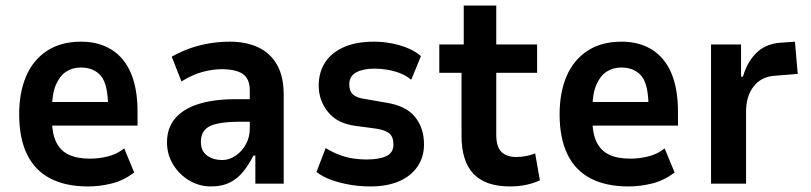

<svg xmlns="http://www.w3.org/2000/svg" viewBox="-20 -661 2917 691"><path d="M297 10Q216 10 160.5 -19Q105 -48 77 -106Q49 -164 49 -250Q49 -328 74 -386.5Q99 -445 149 -478Q199 -511 272 -511Q336 -511 382 -482Q428 -453 451.5 -397Q475 -341 475 -259V-209H149V-294H382L369 -274Q369 -357 343.5 -387.5Q318 -418 271 -418Q241 -418 218 -403Q195 -388 181 -355.5Q167 -323 167 -267V-232Q167 -180 182.5 -149Q198 -118 228 -104Q258 -90 304 -90Q335 -90 368 -98Q401 -106 427 -127L463 -40Q424 -11 381.5 -0.5Q339 10 297 10Z M740 10Q697 10 661 -11.5Q625 -33 603 -69Q581 -105 581 -149Q581 -200 610 -234.5Q639 -269 694 -286.5Q749 -304 827 -304H895V-223H847Q810 -223 783 -219.5Q756 -216 738.5 -208.5Q721 -201 712 -186.5Q703 -172 703 -151Q703 -117 725.5 -101Q748 -85 780 -85Q804 -85 827 -100Q850 -115 864.5 -141Q879 -167 879 -199V-335Q879 -378 853.5 -395Q828 -412 778 -412Q746 -412 710 -402.5Q674 -393 633 -368L598 -457Q632 -476 665 -487.5Q698 -499 734 -505Q770 -511 808 -511Q866 -511 909.5 -490.5Q953 -470 977 -428Q1001 -386 1001 -320V0H899V-101H892Q876 -69 855.5 -43.5Q835 -18 807 -4Q779 10 740 10Z M1313 10Q1274 10 1237.5 3.5Q1201 -3 1171 -14Q1141 -25 1119 -42L1152 -128Q1177 -113 1202 -103.5Q1227 -94 1252 -90.5Q1277 -87 1299 -87Q1344 -87 1370 -99Q1396 -111 1396 -141Q1396 -168 1381.5 -180.5Q1367 -193 1334 -198L1259 -208Q1193 -217 1160 -258.5Q1127 -300 1127 -353Q1127 -399 1148.5 -434Q1170 -469 1214.5 -490Q1259 -511 1326 -511Q1359 -511 1391.5 -504.5Q1424 -498 1450.5 -486.5Q1477 -475 1495 -459L1460 -374Q1442 -389 1420 -397.5Q1398 -406 1374 -410Q1350 -414 1327 -414Q1287 -414 1262 -400.5Q1237 -387 1237 -357Q1237 -333 1251 -320.5Q1265 -308 1298 -304L1367 -292Q1440 -281 1473 -241Q1506 -201 1506 -141Q1506 -96 1482.5 -61.5Q1459 -27 1416 -8.5Q1373 10 1313 10Z M1816 10Q1727 10 1684 -35.5Q1641 -81 1641 -172V-399H1561V-501H1649V-641H1766V-501H1913V-399H1766V-176Q1766 -132 1785 -114Q1804 -96 1838 -96Q1856 -96 1874 -99.5Q1892 -103 1906 -109L1923 -12Q1899 -1 1872.5 4.5Q1846 10 1816 10Z M2242 10Q2161 10 2105.5 -19Q2050 -48 2022 -106Q1994 -164 1994 -250Q1994 -328 2019 -386.5Q2044 -445 2094 -478Q2144 -511 2217 -511Q2281 -511 2327 -482Q2373 -453 2396.5 -397Q2420 -341 2420 -259V-209H2094V-294H2327L2314 -274Q2314 -357 2288.5 -387.5Q2263 -418 2216 -418Q2186 -418 2163 -403Q2140 -388 2126 -355.5Q2112 -323 2112 -267V-232Q2112 -180 2127.5 -149Q2143 -118 2173 -104Q2203 -90 2249 -90Q2280 -90 2313 -98Q2346 -106 2372 -127L2408 -40Q2369 -11 2326.5 -0.5Q2284 10 2242 10Z M2539 0V-501H2647V-385H2654Q2668 -436 2700.5 -469Q2733 -502 2785 -507L2841 -511L2851 -395L2764 -388Q2719 -384 2692 -349.5Q2665 -315 2665 -258V0Z"/></svg>

Font: Nunito Sans 7pt Condensed
Style: Bold
Weight: 700
Width: 3
Designer: Vernon Adams
Foundry: Vernon Adams
Version: Version 3.101;gftools[0.9.27]